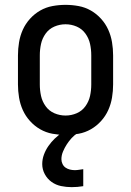

<svg xmlns="http://www.w3.org/2000/svg" viewBox="-20 -548 540 791"><path d="M250 8Q223 8 196 3Q169 -2 145.5 -15.5Q122 -29 103.5 -49.5Q85 -70 74 -94.5Q63 -119 58.5 -146Q54 -173 54 -200V-320Q54 -347 58.5 -374Q63 -401 74 -425.5Q85 -450 103.5 -470.5Q122 -491 145.5 -504.5Q169 -518 196 -523Q223 -528 250 -528Q277 -528 304 -523Q331 -518 354.5 -504.5Q378 -491 396.5 -470.5Q415 -450 426 -425.5Q437 -401 441.5 -374Q446 -347 446 -320V-200Q446 -173 441.5 -146Q437 -119 426 -94.5Q415 -70 396.5 -49.5Q378 -29 354.5 -15.5Q331 -2 304 3Q277 8 250 8ZM250 -72Q274 -72 296 -81.5Q318 -91 332 -110.5Q346 -130 351 -153Q356 -176 356 -200V-320Q356 -344 351 -367Q346 -390 332 -409.5Q318 -429 296 -438.5Q274 -448 250 -448Q226 -448 204 -438.5Q182 -429 168 -409.5Q154 -390 149 -367Q144 -344 144 -320V-200Q144 -176 149 -153Q154 -130 168 -110.5Q182 -91 204 -81.5Q226 -72 250 -72ZM275 223Q253 223 231.5 218.5Q210 214 192.5 201.5Q175 189 164.5 169.5Q154 150 154 128Q154 108 161 89Q168 70 179.5 53.5Q191 37 205.5 23Q220 9 237 -2L247 -8H300V0Q286 9 275 21Q264 33 255 47Q246 61 239.5 76.5Q233 92 233 108Q233 118 237.5 127.5Q242 137 250 142.5Q258 148 268 150.5Q278 153 288 153Q297 153 305.5 151.5Q314 150 323 149V219Q311 221 299 222Q287 223 275 223Z"/></svg>

Font: Iosevka Curly Medium
Style: Regular
Weight: 500
Monospace: yes
Designer: Belleve Invis
Foundry: Belleve Invis
Version: Version 22.1.2; ttfautohint (v1.8.4)